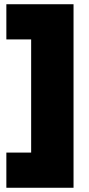

<svg xmlns="http://www.w3.org/2000/svg" viewBox="-20 -762 421 906"><path d="M327 -742V124H10V-42H127V-576H10V-742Z"/></svg>

Font: Gontserrat Black
Style: Regular
Weight: 900
Designer: Julieta Ulanovsky
Foundry: Julieta Ulanovsky
Version: Version 6.001